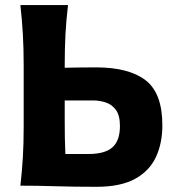

<svg xmlns="http://www.w3.org/2000/svg" viewBox="-20 -733 693 758"><path d="M360.5 4.5Q271 4.5 198.5 2.2Q126 0 60.5 0Q67 -57.5 70.2 -111.5Q73.5 -165.5 73.5 -232.5V-474.5Q73.5 -543 70.2 -598.5Q67 -654 60.5 -713H248.5Q241.5 -654 238.5 -598.5Q235.5 -543 235.5 -474.5V-465.5Q261.5 -466 292 -466.5Q322.5 -467 359 -467Q489 -467 555 -416Q621 -365 621 -238.5Q621 -167.5 595.5 -112.8Q570 -58 513 -26.8Q456 4.5 360.5 4.5ZM238 -125H329Q394 -125 423.8 -151.2Q453.5 -177.5 453.5 -235.5Q453.5 -277 437.8 -298.8Q422 -320.5 397.5 -328.5Q373 -336.5 347.5 -336.5H235.5V-259Q235.5 -223 236 -190.2Q236.5 -157.5 238 -125Z"/></svg>

Font: Commissioner Flair
Style: Bold
Weight: 700
Designer: Kostas Bartsokas
Foundry: Kostas Bartsokas
Version: Version 1.000; ttfautohint (v1.8.3)